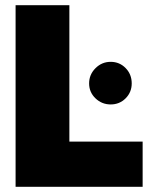

<svg xmlns="http://www.w3.org/2000/svg" viewBox="-20 -719 569 739"><path d="M40 -699H247V-174H529V0H40ZM323 -398Q323 -432 347.5 -456.5Q372 -481 406 -481Q440 -481 463.5 -457Q487 -433 487 -398Q487 -364 463.5 -340.5Q440 -317 406 -317Q372 -317 347.5 -340.5Q323 -364 323 -398Z"/></svg>

Font: Prompt ExtraBold
Style: Regular
Weight: 800
Designer: Katatrad Team
Foundry: CadsonDemak
Version: Version 1.001